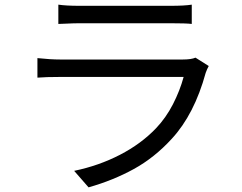

<svg xmlns="http://www.w3.org/2000/svg" viewBox="-20 -765 1040 826"><path d="M321 -740H567H657H714Q774 -740 805 -745V-662Q781 -665 713 -665H467H377H321Q299 -665 257 -663L231 -662V-745Q265 -740 321 -740ZM871 -467Q867 -458 865 -452Q816 -273 719 -168Q645 -87 556 -38Q467 11 361 41L299 -30Q405 -52 496 -99Q587 -146 651 -213Q694 -258 724 -316.5Q754 -375 770 -434H560H458H362H285H239Q178 -434 141 -431V-515Q197 -509 239 -509H451H553H648H724H766Q803 -509 821 -517L878 -481Z"/></svg>

Font: Merged Yaku Han JP
Style: Regular
Weight: 400
Designer: Ryoko NISHIZUKA 西塚涼子 (kana, bopomofo & ideographs); Paul D. Hunt (Latin, Greek & Cyrillic); Sandoll Communications 산돌커뮤니
Foundry: Adobe
Version: Version 2.004